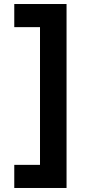

<svg xmlns="http://www.w3.org/2000/svg" viewBox="-20 -765 456 955"><path d="M311 170V-745H51V-630H179V55H51V170Z"/></svg>

Font: Plus Jakarta Sans
Style: Bold
Weight: 700
Designer: Gumpita Rahayu
Foundry: Tokotype
Version: Version 2.071;gftools[0.9.30]